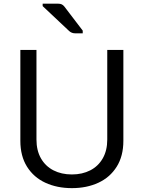

<svg xmlns="http://www.w3.org/2000/svg" viewBox="-20 -978 758 1013"><path d="M172.4 -241.7Q172.4 -184.1 196 -142.6Q219.7 -101.1 262 -79.3Q304.2 -57.6 359.4 -57.6Q414.1 -57.6 456.3 -79.3Q498.5 -101.1 522.2 -142.6Q545.9 -184.1 545.9 -241.7V-714.4H630.9V-234.9Q630.9 -154.3 595.5 -98.1Q560.1 -42 498.8 -13.7Q437.5 14.6 359.4 14.6Q281.2 14.6 219.7 -13.7Q158.2 -42 122.8 -98.1Q87.4 -154.3 87.4 -234.9V-714.4H172.4ZM345.2 -814 205.1 -945.8V-958.5H287.6Q297.9 -958.5 305.4 -955.1Q313 -951.7 319.3 -943.8L416.5 -816.4V-802.2H376.5Q358.4 -802.2 345.2 -814Z"/></svg>

Font: Lycee Sans
Style: Regular
Weight: 400
Designer: Justin Alvin
Foundry: Alkove Design
Version: Version 1.030